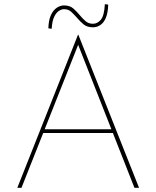

<svg xmlns="http://www.w3.org/2000/svg" viewBox="-20 -901 749 921"><path d="M63 0 354 -734H356L647 0H625L349 -701L362 -704L83 0ZM184 -281H527L529 -263H182ZM426 -770Q398 -770 381 -784Q364 -798 349 -816Q336 -831 322 -844Q308 -857 287 -857Q276 -857 263 -849Q250 -841 240 -820.5Q230 -800 228 -763L212 -765Q213 -804 224 -828Q235 -852 252 -863.5Q269 -875 287 -875Q315 -875 332 -860Q349 -845 363 -828Q376 -812 390.5 -799.5Q405 -787 426 -787Q447 -787 463.5 -806Q480 -825 483 -881L499 -879Q498 -840 488 -816Q478 -792 461.5 -781Q445 -770 426 -770Z"/></svg>

Font: Josefin Sans Thin Thin
Style: Regular
Weight: 250
Version: Version 2.001